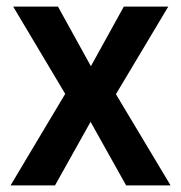

<svg xmlns="http://www.w3.org/2000/svg" viewBox="-20 -563 550 583"><path d="M178 -278 20 -543H156L256 -362L356 -543H491L332 -277L498 0H363L255 -193L147 0H12Z"/></svg>

Font: Noto Sans Lao SemiCondensed SemiBold
Style: Regular
Weight: 600
Width: 4
Designer: Monotype Design Team
Foundry: Monotype Imaging Inc.
Version: Version 2.003; ttfautohint (v1.8.4.7-5d5b)